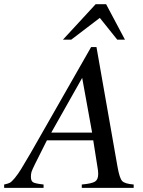

<svg xmlns="http://www.w3.org/2000/svg" viewBox="-60 -905 691 925"><path d="M584 -16.1V0H334V-16.1Q382.8 -20.5 397.9 -30.3Q413.1 -40 413.1 -66.9Q413.1 -81.5 410.2 -96.2L389.2 -229H166L108.9 -115.2Q95.2 -87.4 92 -77.4Q88.9 -67.4 88.9 -53.2Q88.9 -33.2 99.4 -26.9Q109.9 -20.5 149.9 -16.1V0H-40V-16.1Q-23.4 -19.5 -13.9 -23.9Q-4.4 -28.3 10.7 -46.6Q25.9 -64.9 41.3 -89.8Q56.6 -114.7 88.9 -169.9L378.9 -678.2H404.8L505.9 -103Q515.6 -47.4 528.1 -33.4Q540.5 -19.5 584 -16.1ZM187 -266.1H383.8L335.9 -529.8ZM451.2 -884.8 542 -713.9H504.9L420.9 -818.8L283.2 -713.9H243.2L400.9 -884.8Z"/></svg>

Font: Accordance
Style: Italic
Weight: 400
Italic angle: -11°
Version: Version 1.2 (build January 31, 2020) Miklal Software Solutio